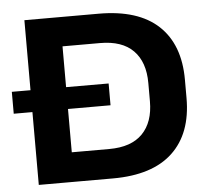

<svg xmlns="http://www.w3.org/2000/svg" viewBox="-48 -691 812 742"><g transform="rotate(-5 358.0 -319.5)"><path d="M0.5 -282.5V-367.5L376 -367V-282.5ZM173 0V-114.5H356.5Q442 -114.5 485.5 -159Q529 -203.5 529 -284.5V-355.5Q529 -437 485.5 -481.2Q442 -525.5 356.5 -525.5H172V-639H361Q514 -639 592.5 -565.8Q671 -492.5 671 -356V-284.5Q671 -147.5 592.5 -73.8Q514 0 361 0ZM73 0V-639H211V0Z"/></g></svg>

Font: AnekLatin_SemiExpandedSemiBold
Style: Regular
Weight: 600
Width: 6
Designer: Yesha Goshar
Foundry: Ek Type
Version: Version 1.003